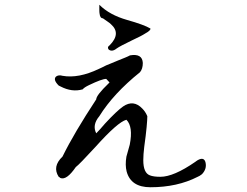

<svg xmlns="http://www.w3.org/2000/svg" viewBox="-20 -754 1040 808"><path d="M471 -550Q451 -534 437 -546Q430 -556 441 -563Q491 -613 447 -652Q442 -657 433 -663Q424 -669 413 -677Q401 -677 399 -697Q398 -702 398 -711.5Q398 -721 398 -734Q441 -691 515 -670Q586 -650 613 -634Q615 -626 591 -613Q576 -603 535 -584Q485 -560 471 -550ZM812 -10Q726 34 613 34Q531 34 513 -32Q506 -59 512 -95Q512 -95 515.5 -107.5Q519 -120 526 -145Q541 -221 512 -250Q476 -241 381 -135Q313 -61 299 -51Q260 6 234 -5Q232 -7 230.5 -8Q229 -9 227 -10Q199 -53 243 -95Q268 -146 303.5 -206Q339 -266 385 -336Q385 -353 438 -404L441 -407L427 -422Q409 -422 355 -396Q334 -386 328 -378Q283 -365 235 -390Q233 -391 231 -392Q229 -393 227 -394Q202 -419 216 -432Q227 -440 243 -435Q310 -423 396 -464Q401 -466 409 -470Q417 -474 427 -479Q434 -482 445.5 -486.5Q457 -491 473 -498Q493 -506 506.5 -511.5Q520 -517 527 -521Q579 -530 581 -489Q581 -464 569 -450Q457 -360 398 -265Q367 -228 385 -193Q392 -200 401.5 -210.5Q411 -221 422 -234Q471 -287 498 -306Q542 -336 579 -297Q592 -284 600 -265Q600 -251 597 -218.5Q594 -186 587 -136Q585 -120 584 -105.5Q583 -91 583 -80Q583 -26 611 -16Q626 -10 655 -10Q711 -10 802 -73Q804 -74 806 -76Q808 -78 812 -80Q839 -95 845 -70Q851 -43 830 -21Q820 -13 812 -10Z"/></svg>

Font: New Tegomin
Style: Regular
Weight: 400
Designer: Kyosuke Nagai
Version: Version 1.000